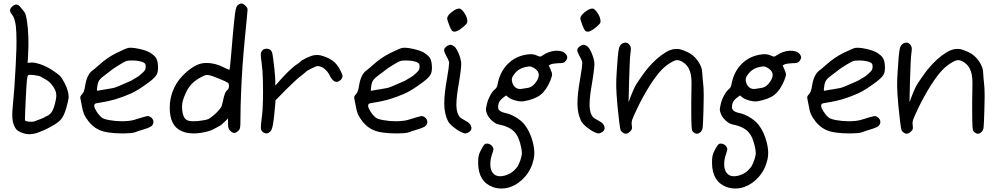

<svg xmlns="http://www.w3.org/2000/svg" viewBox="-20 -770 5740 1108"><path d="M181.2 -70.3Q185.1 -72.3 193.8 -75.7Q202.6 -79.1 211.4 -82Q220.2 -85.4 227.1 -88.4Q234.4 -91.3 235.4 -92.3Q236.3 -93.3 241.7 -96.2Q246.6 -98.6 252.9 -101.6Q269 -108.4 279.8 -126Q290.5 -143.6 298.3 -176.3Q303.7 -199.7 304.7 -211.4Q305.7 -223.6 302.7 -236.8Q297.9 -256.8 281.2 -278.3Q264.6 -299.8 246.6 -309.6Q238.8 -313.5 231 -318.4Q222.7 -323.2 218.8 -325.7Q208 -332.5 178.7 -336.4Q165 -338.4 156.2 -338.4Q146.5 -338.4 142.6 -335.9Q138.2 -332.5 135.3 -307.6Q132.8 -282.7 128.9 -206.5Q126.5 -155.3 125 -117.2Q124 -88.4 124 -79.6Q124 -76.7 124 -76.2Q125.5 -70.3 148.4 -67.9Q155.3 -67.4 161.1 -67.4Q173.8 -67.4 181.2 -70.3ZM96.2 -8.3Q82.5 -14.6 75.7 -21.5Q68.8 -28.8 61.5 -44.9Q50.8 -68.4 50.8 -107.4Q50.8 -124.5 52.7 -144.5Q59.1 -210 63 -265.6Q72.3 -405.3 74.7 -489.7Q75.2 -512.2 75.2 -532.2Q75.2 -586.9 71.3 -620.6Q67.9 -645.5 62.5 -661.1Q57.1 -676.8 49.3 -686Q38.1 -699.2 38.1 -710Q38.1 -710.4 38.1 -710.9Q38.6 -722.2 51.8 -733.4Q63 -743.7 73.2 -743.7Q73.7 -743.7 74.2 -743.7Q74.2 -743.7 75.7 -743.7Q87.4 -742.7 98.1 -728.5Q103 -722.7 109.4 -714.8Q115.7 -707 119.6 -702.1Q128.9 -691.4 135.3 -650.9Q141.6 -610.4 143.6 -558.1Q144 -539.1 144 -519.5Q144 -509.8 144 -500Q143.6 -470.2 141.6 -441.9Q141.1 -430.2 139.2 -407.2Q145.5 -407.7 157.2 -408.7Q161.1 -409.2 164.6 -409.2Q177.2 -409.2 191.9 -405.3Q210.4 -400.9 229 -393.1Q263.2 -378.4 291 -358.9Q319.3 -339.4 325.7 -332.5Q336.9 -321.3 351.6 -293Q366.2 -265.1 371.1 -245.1Q376 -227.1 376 -213.9Q376 -210.9 376 -205.6Q374.5 -189.5 362.8 -147.9Q349.1 -98.6 328.6 -77.1Q308.1 -55.2 247.1 -24.9Q235.4 -19 202.6 -6.3Q175.3 4.4 148.9 4.4Q143.1 4.4 137.7 3.9Q129.4 3.4 117.2 -0.5Q105.5 -3.9 96.2 -8.3Z M593.3 -254.9Q622.1 -259.3 634.3 -262.2Q646 -265.1 664.6 -272.9Q670.9 -275.9 679.2 -279.3Q687.5 -282.7 692.9 -285.2Q715.3 -294.4 731.4 -301.8Q747.6 -309.6 749 -311.5Q750 -312.5 754.9 -315.4Q760.3 -318.4 766.1 -321.8Q772 -324.7 782.2 -332Q792 -339.8 800.3 -347.7Q813 -359.4 816.9 -366.2Q820.8 -373.5 820.8 -385.3Q820.8 -397.9 817.9 -402.3Q814.5 -406.7 801.8 -412.6Q793.5 -415.5 777.3 -418.5Q761.2 -420.9 746.6 -420.9Q743.2 -420.9 740.2 -420.9Q719.2 -420.9 710 -418Q699.2 -414.6 670.4 -397Q653.8 -386.7 640.1 -377.9Q626.5 -368.7 624 -366.2Q621.1 -363.8 611.3 -356Q601.1 -348.1 589.4 -339.8Q561.5 -319.8 553.2 -307.1Q544.4 -294.9 541.5 -270.5Q538.6 -252 539.6 -248.5Q540.5 -244.6 547.4 -247.1Q551.3 -248 564.9 -250.5Q578.6 -252.9 593.3 -254.9ZM606.4 -5.4Q568.4 -10.7 542 -25.4Q515.1 -40 492.7 -67.4Q473.1 -92.3 465.3 -109.9Q457.5 -127.9 452.1 -160.6Q450.2 -170.9 447.8 -182.6Q445.8 -194.3 444.3 -200.2Q443.4 -204.1 443.4 -207.5Q443.4 -210.9 444.3 -213.4Q446.3 -218.8 453.6 -226.1Q460.4 -233.4 464.4 -244.6Q468.8 -256.3 472.2 -279.3Q477.1 -310.1 488.3 -332Q499 -353.5 515.6 -364.7Q520 -367.7 529.8 -376Q540 -384.3 549.3 -393.1Q598.6 -438 653.3 -464.8Q708 -491.7 721.7 -493.7Q727.5 -494.6 734.9 -494.6Q753.9 -494.6 784.2 -487.8Q825.7 -478.5 845.7 -466.3Q869.1 -451.7 879.4 -437Q889.2 -421.9 891.1 -397.5Q892.1 -388.2 892.1 -380.4Q892.1 -355.5 885.3 -341.8Q876 -322.8 841.3 -296.9Q778.3 -249.5 734.9 -230Q691.4 -210.9 643.6 -196.3Q626 -191.4 608.4 -187.5Q590.3 -183.1 543 -175.3Q530.3 -173.3 527.3 -170.4Q523.9 -167 523.9 -158.2Q523.9 -147.5 536.6 -127.9Q548.8 -107.9 565.9 -92.8Q577.1 -82.5 611.8 -76.7Q646.5 -70.3 683.6 -70.3Q703.6 -70.3 721.7 -72.3Q740.2 -74.2 753.4 -78.1Q816.9 -97.7 827.6 -99.6Q838.4 -101.6 848.6 -94.7Q861.3 -86.4 864.7 -73.2Q867.7 -60.1 859.9 -48.3Q856 -42 844.7 -36.6Q834 -30.8 814.5 -24.9Q799.3 -20.5 782.7 -15.1Q766.1 -9.8 757.8 -6.3Q741.7 -0.5 693.8 0Q690.4 0 687 0Q643.1 0 606.4 -5.4Z M1181.6 -82.5Q1189.5 -85.9 1203.6 -97.2Q1218.3 -108.4 1230 -120.6Q1249 -140.1 1255.4 -150.4Q1261.2 -160.6 1265.1 -180.2Q1272 -214.4 1277.8 -229.5Q1283.7 -244.6 1291.5 -250Q1299.8 -254.9 1301.3 -271.5Q1302.2 -288.1 1294.9 -292.5Q1283.2 -300.3 1244.1 -315.9Q1205.1 -332 1190.4 -335.4Q1176.3 -338.4 1168 -336.9Q1159.7 -335 1139.2 -324.2Q1108.9 -308.1 1088.9 -288.1Q1068.8 -268.1 1055.7 -240.7Q1036.1 -200.2 1031.7 -172.4Q1030.3 -162.6 1030.3 -152.3Q1030.3 -132.8 1035.6 -111.8Q1042.5 -85 1059.1 -76.7Q1071.3 -70.3 1097.7 -70.3Q1106.9 -70.3 1118.2 -71.3Q1136.2 -72.8 1155.3 -76.2Q1173.8 -79.1 1181.6 -82.5ZM1050.3 -5.4Q1008.3 -17.1 986.8 -45.4Q965.3 -73.7 960.4 -124Q959.5 -136.2 959.5 -148.9Q959.5 -193.4 974.1 -236.3Q993.7 -292 1032.7 -332Q1098.1 -398.9 1154.3 -405.8Q1164.1 -406.7 1173.3 -406.7Q1221.2 -406.7 1272 -380.9Q1284.7 -374.5 1293.9 -370.6Q1303.7 -366.7 1304.7 -367.7Q1305.2 -368.7 1308.1 -394.5Q1311 -420.4 1314 -456.1Q1319.8 -522.9 1323.7 -569.3Q1328.1 -615.2 1331.1 -646Q1336.9 -702.6 1340.8 -717.3Q1344.2 -732.4 1350.6 -738.3Q1355.5 -743.2 1361.8 -746.6Q1368.7 -750 1373 -750Q1382.8 -750 1396 -737.3Q1408.7 -725.1 1408.7 -715.3Q1408.7 -711.4 1404.3 -664.1Q1399.9 -617.2 1393.6 -554.7Q1389.6 -516.1 1386.2 -474.1Q1382.3 -431.6 1379.4 -388.2Q1374 -308.1 1371.1 -230Q1367.7 -151.4 1367.7 -90.8Q1367.7 -45.9 1365.7 -34.7Q1364.3 -23.9 1355 -15.1Q1350.1 -9.8 1343.3 -6.3Q1336.4 -2.4 1332 -2.4Q1327.6 -2.4 1320.8 -6.3Q1314 -9.8 1308.6 -15.1Q1300.8 -22.9 1298.3 -30.8Q1295.9 -38.6 1295.9 -57.1Q1295.9 -57.1 1295.9 -86.4Q1288.6 -79.6 1273.9 -64.9Q1256.3 -47.4 1246.6 -43Q1236.8 -38.6 1225.6 -31.7Q1192.9 -11.2 1140.1 -3.4Q1116.7 0 1096.7 0Q1070.8 0 1050.3 -5.4Z M1501 -4.9Q1487.8 -12.7 1485.8 -27.3Q1485.4 -30.8 1485.4 -36.1Q1485.4 -52.7 1490.2 -87.4Q1493.2 -107.4 1495.1 -134.8Q1496.6 -162.1 1497.6 -192.4Q1498 -216.3 1498 -240.7Q1498 -273.4 1497.1 -307.1Q1495.6 -365.7 1490.2 -403.8Q1484.9 -442.9 1484.9 -454.6Q1484.9 -466.3 1489.7 -474.1Q1499.5 -488.8 1517.1 -488.8Q1520 -488.8 1522.9 -488.8Q1544.4 -485.8 1550.3 -466.8Q1552.7 -459.5 1556.6 -429.7Q1560.5 -399.4 1564 -368.2Q1565.9 -347.2 1567.4 -329.1Q1568.8 -311.5 1568.8 -302.7Q1568.8 -293.9 1568.8 -275.9Q1580.1 -288.1 1601.6 -313Q1625.5 -340.3 1654.3 -367.2Q1683.6 -394 1696.3 -400.9Q1699.7 -402.8 1703.6 -405.8Q1707.5 -408.7 1710 -411.1Q1718.3 -421.4 1748 -435.5Q1778.3 -449.7 1795.4 -451.7Q1802.7 -452.6 1809.6 -452.6Q1819.3 -452.6 1829.1 -450.7Q1845.2 -447.3 1871.1 -436Q1895 -425.3 1912.6 -408.7Q1929.7 -391.6 1942.9 -366.2Q1954.1 -344.2 1956.1 -336.4Q1956.5 -333.5 1956.5 -330.6Q1956.5 -325.2 1954.1 -319.8Q1951.7 -314.5 1945.8 -308.6Q1939.9 -303.2 1934.6 -300.3Q1919.9 -293.9 1906.7 -302.7Q1893.6 -312 1881.3 -336.9Q1870.1 -359.4 1851.1 -374Q1832 -388.7 1813.5 -388.7Q1804.7 -388.7 1776.9 -374.5Q1748.5 -360.8 1743.2 -353.5Q1742.2 -352.1 1732.9 -344.7Q1724.1 -337.4 1712.4 -328.6Q1700.7 -319.8 1675.8 -296.4Q1650.9 -273.4 1627 -249.5Q1608.4 -230 1570.3 -191.4Q1568.8 -178.7 1566.9 -153.3Q1561 -81.5 1555.2 -50.8Q1549.3 -20.5 1540 -11.2Q1530.8 -2 1521.5 -0.5Q1519.5 0 1517.6 0Q1509.8 0 1501 -4.9Z M2173.8 -254.9Q2202.6 -259.3 2214.8 -262.2Q2226.6 -265.1 2245.1 -272.9Q2251.5 -275.9 2259.8 -279.3Q2268.1 -282.7 2273.4 -285.2Q2295.9 -294.4 2312 -301.8Q2328.1 -309.6 2329.6 -311.5Q2330.6 -312.5 2335.4 -315.4Q2340.8 -318.4 2346.7 -321.8Q2352.5 -324.7 2362.8 -332Q2372.6 -339.8 2380.9 -347.7Q2393.6 -359.4 2397.5 -366.2Q2401.4 -373.5 2401.4 -385.3Q2401.4 -397.9 2398.4 -402.3Q2395 -406.7 2382.3 -412.6Q2374 -415.5 2357.9 -418.5Q2341.8 -420.9 2327.1 -420.9Q2323.7 -420.9 2320.8 -420.9Q2299.8 -420.9 2290.5 -418Q2279.8 -414.6 2251 -397Q2234.4 -386.7 2220.7 -377.9Q2207 -368.7 2204.6 -366.2Q2201.7 -363.8 2191.9 -356Q2181.6 -348.1 2169.9 -339.8Q2142.1 -319.8 2133.8 -307.1Q2125 -294.9 2122.1 -270.5Q2119.1 -252 2120.1 -248.5Q2121.1 -244.6 2127.9 -247.1Q2131.8 -248 2145.5 -250.5Q2159.2 -252.9 2173.8 -254.9ZM2187 -5.4Q2148.9 -10.7 2122.6 -25.4Q2095.7 -40 2073.2 -67.4Q2053.7 -92.3 2045.9 -109.9Q2038.1 -127.9 2032.7 -160.6Q2030.8 -170.9 2028.3 -182.6Q2026.4 -194.3 2024.9 -200.2Q2023.9 -204.1 2023.9 -207.5Q2023.9 -210.9 2024.9 -213.4Q2026.9 -218.8 2034.2 -226.1Q2041 -233.4 2044.9 -244.6Q2049.3 -256.3 2052.7 -279.3Q2057.6 -310.1 2068.8 -332Q2079.6 -353.5 2096.2 -364.7Q2100.6 -367.7 2110.4 -376Q2120.6 -384.3 2129.9 -393.1Q2179.2 -438 2233.9 -464.8Q2288.6 -491.7 2302.2 -493.7Q2308.1 -494.6 2315.4 -494.6Q2334.5 -494.6 2364.7 -487.8Q2406.2 -478.5 2426.3 -466.3Q2449.7 -451.7 2460 -437Q2469.7 -421.9 2471.7 -397.5Q2472.7 -388.2 2472.7 -380.4Q2472.7 -355.5 2465.8 -341.8Q2456.5 -322.8 2421.9 -296.9Q2358.9 -249.5 2315.4 -230Q2272 -210.9 2224.1 -196.3Q2206.5 -191.4 2189 -187.5Q2170.9 -183.1 2123.5 -175.3Q2110.8 -173.3 2107.9 -170.4Q2104.5 -167 2104.5 -158.2Q2104.5 -147.5 2117.2 -127.9Q2129.4 -107.9 2146.5 -92.8Q2157.7 -82.5 2192.4 -76.7Q2227.1 -70.3 2264.2 -70.3Q2284.2 -70.3 2302.2 -72.3Q2320.8 -74.2 2334 -78.1Q2397.5 -97.7 2408.2 -99.6Q2418.9 -101.6 2429.2 -94.7Q2441.9 -86.4 2445.3 -73.2Q2448.2 -60.1 2440.4 -48.3Q2436.5 -42 2425.3 -36.6Q2414.6 -30.8 2395 -24.9Q2379.9 -20.5 2363.3 -15.1Q2346.7 -9.8 2338.4 -6.3Q2322.3 -0.5 2274.4 0Q2271 0 2267.6 0Q2223.6 0 2187 -5.4Z M2586.4 -595.2Q2581.1 -601.6 2570.8 -628.9Q2560.5 -656.2 2560.5 -663.6Q2560.5 -680.2 2587.9 -701.2Q2612.8 -720.7 2629.4 -720.7Q2631.3 -720.7 2633.3 -720.2Q2643.6 -718.3 2658.2 -697.3Q2672.9 -676.3 2675.8 -658.2Q2678.2 -646 2676.3 -640.1Q2674.3 -634.3 2664.6 -625Q2635.7 -597.7 2616.2 -590.3Q2610.8 -587.9 2606 -587.4Q2605.5 -587.4 2605 -587.4Q2593.3 -586.4 2586.4 -595.2ZM2602.5 -501Q2614.3 -491.7 2627 -460.9Q2639.6 -430.2 2641.6 -405.8Q2641.6 -403.3 2641.6 -399.9Q2641.6 -387.2 2638.7 -363.3Q2635.3 -333 2627.9 -290Q2613.8 -210.9 2613.8 -167Q2613.8 -163.1 2613.8 -159.2Q2615.2 -114.7 2634.3 -93.3Q2637.2 -90.3 2646.5 -84.5Q2655.8 -78.6 2666.5 -73.2Q2696.3 -58.1 2700.2 -36.1Q2700.7 -33.2 2700.7 -30.3Q2700.7 -12.7 2678.2 -3.4Q2669.4 0.5 2663.1 0Q2656.2 -1 2642.6 -7.3Q2620.6 -17.1 2596.2 -37.1Q2572.3 -57.1 2564.9 -71.8Q2545.4 -111.3 2543.9 -164.6Q2543.9 -170.4 2543.9 -176.3Q2543.9 -227.5 2558.1 -308.1Q2564.5 -345.2 2568.8 -375.5Q2571.8 -399.9 2571.8 -408.2Q2571.8 -410.2 2571.8 -411.1Q2570.8 -416 2565.9 -427.2Q2560.5 -438.5 2554.7 -448.7Q2543 -469.2 2543 -480.5Q2543 -480.5 2543 -481.9Q2543.5 -493.2 2558.6 -503.4Q2570.8 -512.2 2580.6 -511.7Q2582 -511.2 2583.5 -511.2Q2592.3 -509.3 2602.5 -501Z M3025.4 -262.7Q3055.2 -267.6 3076.2 -300.8Q3089.4 -321.3 3089.4 -337.4Q3089.4 -347.2 3084.5 -356Q3081.5 -361.3 3073.7 -368.7Q3066.4 -375.5 3058.6 -379.4Q3045.9 -386.2 3038.6 -386.7Q3030.8 -387.2 3010.7 -382.8Q2987.8 -377.4 2970.7 -365.2Q2953.6 -352.5 2939.5 -330.1Q2933.6 -320.8 2933.6 -309.6Q2933.6 -299.3 2938.5 -287.6Q2948.7 -263.2 2969.7 -257.8Q2977.5 -255.9 2987.3 -256.8Q2997.6 -257.8 3025.4 -262.7ZM2824.7 309.6Q2782.7 294.4 2761.2 259.8Q2739.7 224.6 2739.3 170.9Q2739.3 142.1 2742.2 129.4Q2744.6 116.7 2754.9 96.7Q2761.2 84 2768.1 73.7Q2774.9 63.5 2778.3 61.5Q2787.6 56.2 2801.3 60.5Q2814.9 65.4 2822.3 76.2Q2828.1 85.4 2827.6 92.3Q2827.1 99.1 2818.8 122.6Q2809.6 149.4 2809.6 176.3Q2809.6 178.7 2809.6 181.2Q2810.5 210.4 2822.8 226.6Q2837.9 247.1 2866.2 247.1Q2877.4 247.1 2891.1 243.7Q2938 231.9 2966.3 190.9Q2970.7 184.1 2976.6 170.4Q2982.4 157.2 2985.8 145.5Q2991.2 127.4 2991.7 116.2Q2991.7 114.7 2991.7 113.8Q2991.7 103 2988.3 84Q2976.1 19.5 2947.3 -10.3Q2918 -40.5 2856.4 -52.2Q2838.9 -55.7 2818.4 -74.2Q2797.9 -93.3 2790.5 -113.3Q2784.2 -129.4 2784.2 -138.2Q2784.2 -146.5 2790.5 -172.4Q2796.9 -198.2 2811 -223.1Q2825.2 -247.6 2839.4 -257.8Q2843.3 -260.7 2846.7 -268.1Q2850.6 -275.4 2851.6 -283.7Q2865.2 -357.4 2912.6 -403.3Q2960 -449.2 3029.8 -456.5Q3044.9 -458 3055.2 -456.5Q3065.9 -455.1 3077.1 -450.2Q3092.3 -442.9 3097.2 -443.4Q3102.1 -443.4 3115.2 -452.6Q3147.5 -474.1 3185.5 -477.1Q3190.4 -477.1 3195.3 -477.1Q3226.1 -477.1 3242.2 -461.4Q3252.9 -450.2 3253.4 -439.9Q3253.4 -439.5 3253.4 -439Q3253.4 -429.2 3244.1 -417.5Q3238.3 -410.2 3230.5 -407.7Q3222.7 -405.3 3202.1 -405.3Q3188.5 -404.8 3175.8 -402.8Q3163.1 -400.9 3158.2 -398.4Q3154.3 -396.5 3147 -392.6Q3150.4 -385.3 3156.7 -370.6Q3166 -350.1 3166 -339.8Q3166 -330.1 3155.8 -304.7Q3132.8 -249 3099.1 -222.7Q3065.4 -196.3 3001.5 -185.5Q2996.1 -184.6 2989.3 -184.6Q2975.1 -184.6 2956.5 -189.5Q2928.7 -196.8 2914.1 -208.5Q2909.7 -212.4 2900.4 -219.2Q2894.5 -214.8 2882.3 -205.6Q2867.7 -194.3 2861.3 -182.1Q2854.5 -169.4 2854.5 -152.3Q2854.5 -138.2 2865.2 -130.4Q2875.5 -122.1 2901.4 -116.7Q2927.7 -110.8 2959 -91.8Q2990.2 -72.3 3006.3 -51.8Q3039.1 -10.3 3054.2 48.3Q3063.5 83.5 3063.5 113.3Q3063.5 133.8 3059.1 151.4Q3045.9 209 3009.3 250.5Q2972.7 292 2926.8 308.6Q2901.9 317.4 2876 317.9Q2874 317.9 2872.1 317.9Q2848.1 317.9 2824.7 309.6Z M3355 -595.2Q3349.6 -601.6 3339.4 -628.9Q3329.1 -656.2 3329.1 -663.6Q3329.1 -680.2 3356.4 -701.2Q3381.3 -720.7 3397.9 -720.7Q3399.9 -720.7 3401.9 -720.2Q3412.1 -718.3 3426.8 -697.3Q3441.4 -676.3 3444.3 -658.2Q3446.8 -646 3444.8 -640.1Q3442.9 -634.3 3433.1 -625Q3404.3 -597.7 3384.8 -590.3Q3379.4 -587.9 3374.5 -587.4Q3374 -587.4 3373.5 -587.4Q3361.8 -586.4 3355 -595.2ZM3371.1 -501Q3382.8 -491.7 3395.5 -460.9Q3408.2 -430.2 3410.2 -405.8Q3410.2 -403.3 3410.2 -399.9Q3410.2 -387.2 3407.2 -363.3Q3403.8 -333 3396.5 -290Q3382.3 -210.9 3382.3 -167Q3382.3 -163.1 3382.3 -159.2Q3383.8 -114.7 3402.8 -93.3Q3405.8 -90.3 3415 -84.5Q3424.3 -78.6 3435.1 -73.2Q3464.8 -58.1 3468.8 -36.1Q3469.2 -33.2 3469.2 -30.3Q3469.2 -12.7 3446.8 -3.4Q3438 0.5 3431.6 0Q3424.8 -1 3411.1 -7.3Q3389.2 -17.1 3364.7 -37.1Q3340.8 -57.1 3333.5 -71.8Q3314 -111.3 3312.5 -164.6Q3312.5 -170.4 3312.5 -176.3Q3312.5 -227.5 3326.7 -308.1Q3333 -345.2 3337.4 -375.5Q3340.3 -399.9 3340.3 -408.2Q3340.3 -410.2 3340.3 -411.1Q3339.4 -416 3334.5 -427.2Q3329.1 -438.5 3323.2 -448.7Q3311.5 -469.2 3311.5 -480.5Q3311.5 -480.5 3311.5 -481.9Q3312 -493.2 3327.1 -503.4Q3339.4 -512.2 3349.1 -511.7Q3350.6 -511.2 3352.1 -511.2Q3360.8 -509.3 3371.1 -501Z M3575.7 -3.4Q3572.3 -5.4 3567.9 -9.8Q3564 -14.2 3562 -18.1Q3558.6 -23.9 3553.2 -68.4Q3547.9 -112.3 3543 -162.6Q3540 -196.3 3538.1 -226.1Q3536.1 -256.3 3536.1 -273.4Q3536.1 -290.5 3536.6 -312.5Q3537.6 -334.5 3539.1 -357.9Q3541.5 -401.4 3544.9 -439.9Q3548.8 -479 3551.8 -490.7Q3558.6 -517.1 3580.6 -522.9Q3585.4 -523.9 3589.8 -523.9Q3605 -523.9 3615.2 -507.8Q3620.1 -500.5 3620.6 -491.7Q3621.1 -482.9 3618.2 -460.9Q3615.7 -446.3 3613.8 -399.9Q3611.3 -353 3610.4 -302.7Q3610.4 -302.7 3607.4 -179.7Q3611.8 -190.9 3619.6 -212.9Q3624.5 -226.6 3632.3 -244.1Q3639.6 -261.2 3645 -272Q3651.9 -285.2 3686 -334Q3719.7 -383.3 3766.1 -426.3Q3791 -449.2 3817.9 -465.8Q3844.2 -482.9 3870.6 -486.8Q3878.9 -487.8 3886.2 -487.8Q3895 -487.8 3901.9 -486.3Q3914.6 -483.9 3945.8 -470.2Q3981.4 -454.6 4007.3 -418.5Q4032.7 -382.8 4032.7 -347.2Q4032.7 -337.4 4034.7 -318.8Q4036.1 -300.3 4038.1 -284.7Q4040.5 -267.1 4041 -226.1Q4041 -226.1 4041 -207.5Q4041 -173.8 4039.6 -133.8Q4037.1 -52.7 4035.2 -35.6Q4033.2 -18.1 4024.4 -9.8Q4013.7 1 4003.4 1.5Q4002.9 1.5 4002.4 1.5Q4002 1.5 4001.5 1.5Q3992.2 1.5 3981.4 -7.3Q3975.1 -12.2 3973.1 -21Q3970.7 -30.3 3969.7 -73.2Q3969.7 -91.3 3969.2 -118.2Q3969.2 -118.2 3969.2 -182.6Q3969.2 -230 3970.7 -285.6Q3970.7 -290 3970.7 -294.4Q3970.7 -344.2 3955.1 -374Q3944.3 -395 3924.8 -408.7Q3905.3 -422.9 3887.7 -422.9Q3873 -422.9 3846.2 -405.8Q3818.8 -388.7 3796.4 -365.2Q3767.6 -335.4 3729 -274.9Q3690.9 -214.4 3659.2 -148.4Q3633.3 -94.2 3628.4 -79.1Q3625 -68.8 3625 -58.1Q3625 -52.7 3626 -47.4Q3627.9 -31.7 3626.5 -25.9Q3625 -19.5 3616.2 -11.2Q3606 -0.5 3596.2 1Q3586.9 2.9 3575.7 -3.4Z M4375 -262.7Q4404.8 -267.6 4425.8 -300.8Q4439 -321.3 4439 -337.4Q4439 -347.2 4434.1 -356Q4431.2 -361.3 4423.3 -368.7Q4416 -375.5 4408.2 -379.4Q4395.5 -386.2 4388.2 -386.7Q4380.4 -387.2 4360.4 -382.8Q4337.4 -377.4 4320.3 -365.2Q4303.2 -352.5 4289.1 -330.1Q4283.2 -320.8 4283.2 -309.6Q4283.2 -299.3 4288.1 -287.6Q4298.3 -263.2 4319.3 -257.8Q4327.1 -255.9 4336.9 -256.8Q4347.2 -257.8 4375 -262.7ZM4174.3 309.6Q4132.3 294.4 4110.8 259.8Q4089.4 224.6 4088.9 170.9Q4088.9 142.1 4091.8 129.4Q4094.2 116.7 4104.5 96.7Q4110.8 84 4117.7 73.7Q4124.5 63.5 4127.9 61.5Q4137.2 56.2 4150.9 60.5Q4164.6 65.4 4171.9 76.2Q4177.7 85.4 4177.2 92.3Q4176.8 99.1 4168.5 122.6Q4159.2 149.4 4159.2 176.3Q4159.2 178.7 4159.2 181.2Q4160.2 210.4 4172.4 226.6Q4187.5 247.1 4215.8 247.1Q4227.1 247.1 4240.7 243.7Q4287.6 231.9 4315.9 190.9Q4320.3 184.1 4326.2 170.4Q4332 157.2 4335.4 145.5Q4340.8 127.4 4341.3 116.2Q4341.3 114.7 4341.3 113.8Q4341.3 103 4337.9 84Q4325.7 19.5 4296.9 -10.3Q4267.6 -40.5 4206.1 -52.2Q4188.5 -55.7 4168 -74.2Q4147.5 -93.3 4140.1 -113.3Q4133.8 -129.4 4133.8 -138.2Q4133.8 -146.5 4140.1 -172.4Q4146.5 -198.2 4160.6 -223.1Q4174.8 -247.6 4189 -257.8Q4192.9 -260.7 4196.3 -268.1Q4200.2 -275.4 4201.2 -283.7Q4214.8 -357.4 4262.2 -403.3Q4309.6 -449.2 4379.4 -456.5Q4394.5 -458 4404.8 -456.5Q4415.5 -455.1 4426.8 -450.2Q4441.9 -442.9 4446.8 -443.4Q4451.7 -443.4 4464.8 -452.6Q4497.1 -474.1 4535.2 -477.1Q4540 -477.1 4544.9 -477.1Q4575.7 -477.1 4591.8 -461.4Q4602.5 -450.2 4603 -439.9Q4603 -439.5 4603 -439Q4603 -429.2 4593.8 -417.5Q4587.9 -410.2 4580.1 -407.7Q4572.3 -405.3 4551.8 -405.3Q4538.1 -404.8 4525.4 -402.8Q4512.7 -400.9 4507.8 -398.4Q4503.9 -396.5 4496.6 -392.6Q4500 -385.3 4506.3 -370.6Q4515.6 -350.1 4515.6 -339.8Q4515.6 -330.1 4505.4 -304.7Q4482.4 -249 4448.7 -222.7Q4415 -196.3 4351.1 -185.5Q4345.7 -184.6 4338.9 -184.6Q4324.7 -184.6 4306.2 -189.5Q4278.3 -196.8 4263.7 -208.5Q4259.3 -212.4 4250 -219.2Q4244.1 -214.8 4231.9 -205.6Q4217.3 -194.3 4210.9 -182.1Q4204.1 -169.4 4204.1 -152.3Q4204.1 -138.2 4214.8 -130.4Q4225.1 -122.1 4251 -116.7Q4277.3 -110.8 4308.6 -91.8Q4339.8 -72.3 4356 -51.8Q4388.7 -10.3 4403.8 48.3Q4413.1 83.5 4413.1 113.3Q4413.1 133.8 4408.7 151.4Q4395.5 209 4358.9 250.5Q4322.3 292 4276.4 308.6Q4251.5 317.4 4225.6 317.9Q4223.6 317.9 4221.7 317.9Q4197.8 317.9 4174.3 309.6Z M4788.1 -254.9Q4816.9 -259.3 4829.1 -262.2Q4840.8 -265.1 4859.4 -272.9Q4865.7 -275.9 4874 -279.3Q4882.3 -282.7 4887.7 -285.2Q4910.2 -294.4 4926.3 -301.8Q4942.4 -309.6 4943.8 -311.5Q4944.8 -312.5 4949.7 -315.4Q4955.1 -318.4 4960.9 -321.8Q4966.8 -324.7 4977.1 -332Q4986.8 -339.8 4995.1 -347.7Q5007.8 -359.4 5011.7 -366.2Q5015.6 -373.5 5015.6 -385.3Q5015.6 -397.9 5012.7 -402.3Q5009.3 -406.7 4996.6 -412.6Q4988.3 -415.5 4972.2 -418.5Q4956.1 -420.9 4941.4 -420.9Q4938 -420.9 4935.1 -420.9Q4914.1 -420.9 4904.8 -418Q4894 -414.6 4865.2 -397Q4848.6 -386.7 4835 -377.9Q4821.3 -368.7 4818.8 -366.2Q4815.9 -363.8 4806.2 -356Q4795.9 -348.1 4784.2 -339.8Q4756.3 -319.8 4748 -307.1Q4739.3 -294.9 4736.3 -270.5Q4733.4 -252 4734.4 -248.5Q4735.4 -244.6 4742.2 -247.1Q4746.1 -248 4759.8 -250.5Q4773.4 -252.9 4788.1 -254.9ZM4801.3 -5.4Q4763.2 -10.7 4736.8 -25.4Q4710 -40 4687.5 -67.4Q4668 -92.3 4660.2 -109.9Q4652.3 -127.9 4647 -160.6Q4645 -170.9 4642.6 -182.6Q4640.6 -194.3 4639.2 -200.2Q4638.2 -204.1 4638.2 -207.5Q4638.2 -210.9 4639.2 -213.4Q4641.1 -218.8 4648.4 -226.1Q4655.3 -233.4 4659.2 -244.6Q4663.6 -256.3 4667 -279.3Q4671.9 -310.1 4683.1 -332Q4693.8 -353.5 4710.4 -364.7Q4714.8 -367.7 4724.6 -376Q4734.9 -384.3 4744.1 -393.1Q4793.5 -438 4848.1 -464.8Q4902.8 -491.7 4916.5 -493.7Q4922.4 -494.6 4929.7 -494.6Q4948.7 -494.6 4979 -487.8Q5020.5 -478.5 5040.5 -466.3Q5064 -451.7 5074.2 -437Q5084 -421.9 5085.9 -397.5Q5086.9 -388.2 5086.9 -380.4Q5086.9 -355.5 5080.1 -341.8Q5070.8 -322.8 5036.1 -296.9Q4973.1 -249.5 4929.7 -230Q4886.2 -210.9 4838.4 -196.3Q4820.8 -191.4 4803.2 -187.5Q4785.2 -183.1 4737.8 -175.3Q4725.1 -173.3 4722.2 -170.4Q4718.8 -167 4718.8 -158.2Q4718.8 -147.5 4731.4 -127.9Q4743.7 -107.9 4760.7 -92.8Q4772 -82.5 4806.6 -76.7Q4841.3 -70.3 4878.4 -70.3Q4898.4 -70.3 4916.5 -72.3Q4935.1 -74.2 4948.2 -78.1Q5011.7 -97.7 5022.5 -99.6Q5033.2 -101.6 5043.5 -94.7Q5056.2 -86.4 5059.6 -73.2Q5062.5 -60.1 5054.7 -48.3Q5050.8 -42 5039.6 -36.6Q5028.8 -30.8 5009.3 -24.9Q4994.1 -20.5 4977.5 -15.1Q4960.9 -9.8 4952.6 -6.3Q4936.5 -0.5 4888.7 0Q4885.3 0 4881.8 0Q4837.9 0 4801.3 -5.4Z M5196.8 -3.4Q5193.4 -5.4 5189 -9.8Q5185.1 -14.2 5183.1 -18.1Q5179.7 -23.9 5174.3 -68.4Q5168.9 -112.3 5164.1 -162.6Q5161.1 -196.3 5159.2 -226.1Q5157.2 -256.3 5157.2 -273.4Q5157.2 -290.5 5157.7 -312.5Q5158.7 -334.5 5160.2 -357.9Q5162.6 -401.4 5166 -439.9Q5169.9 -479 5172.9 -490.7Q5179.7 -517.1 5201.7 -522.9Q5206.5 -523.9 5210.9 -523.9Q5226.1 -523.9 5236.3 -507.8Q5241.2 -500.5 5241.7 -491.7Q5242.2 -482.9 5239.3 -460.9Q5236.8 -446.3 5234.9 -399.9Q5232.4 -353 5231.4 -302.7Q5231.4 -302.7 5228.5 -179.7Q5232.9 -190.9 5240.7 -212.9Q5245.6 -226.6 5253.4 -244.1Q5260.7 -261.2 5266.1 -272Q5272.9 -285.2 5307.1 -334Q5340.8 -383.3 5387.2 -426.3Q5412.1 -449.2 5439 -465.8Q5465.3 -482.9 5491.7 -486.8Q5500 -487.8 5507.3 -487.8Q5516.1 -487.8 5522.9 -486.3Q5535.6 -483.9 5566.9 -470.2Q5602.5 -454.6 5628.4 -418.5Q5653.8 -382.8 5653.8 -347.2Q5653.8 -337.4 5655.8 -318.8Q5657.2 -300.3 5659.2 -284.7Q5661.6 -267.1 5662.1 -226.1Q5662.1 -226.1 5662.1 -207.5Q5662.1 -173.8 5660.6 -133.8Q5658.2 -52.7 5656.2 -35.6Q5654.3 -18.1 5645.5 -9.8Q5634.8 1 5624.5 1.5Q5624 1.5 5623.5 1.5Q5623 1.5 5622.6 1.5Q5613.3 1.5 5602.5 -7.3Q5596.2 -12.2 5594.2 -21Q5591.8 -30.3 5590.8 -73.2Q5590.8 -91.3 5590.3 -118.2Q5590.3 -118.2 5590.3 -182.6Q5590.3 -230 5591.8 -285.6Q5591.8 -290 5591.8 -294.4Q5591.8 -344.2 5576.2 -374Q5565.4 -395 5545.9 -408.7Q5526.4 -422.9 5508.8 -422.9Q5494.1 -422.9 5467.3 -405.8Q5439.9 -388.7 5417.5 -365.2Q5388.7 -335.4 5350.1 -274.9Q5312 -214.4 5280.3 -148.4Q5254.4 -94.2 5249.5 -79.1Q5246.1 -68.8 5246.1 -58.1Q5246.1 -52.7 5247.1 -47.4Q5249 -31.7 5247.6 -25.9Q5246.1 -19.5 5237.3 -11.2Q5227.1 -0.5 5217.3 1Q5208 2.9 5196.8 -3.4Z"/></svg>

Font: Casuwalt
Style: Regular
Weight: 400
Designer: Walter E Stewart
Version: 0.1